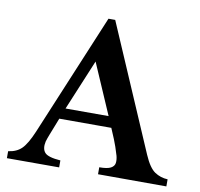

<svg xmlns="http://www.w3.org/2000/svg" viewBox="-76 -755 872 836"><g transform="rotate(10 359.5 -337.5)"><path d="M712.4 0.5 410.2 0V-30.8Q445.8 -30.8 460.9 -39.1Q476.1 -47.4 478 -61.3Q480 -75.2 475.6 -92.8Q471.7 -106.4 463.4 -131.3Q455.1 -156.2 432.1 -209H202.1Q197.8 -197.3 189.2 -176Q180.7 -154.8 172.4 -133.3Q164.1 -111.8 161.1 -101.1Q153.8 -68.4 168.5 -51.5Q183.1 -34.7 238.3 -30.8V0H7.3V-30.8Q44.4 -35.6 66.4 -57.4Q88.4 -79.1 112.3 -135.7L337.4 -674.8H367.2L606 -120.6Q629.4 -66.4 655 -49.3Q680.7 -32.2 712.4 -30.8ZM221.2 -257.3H411.6L314.5 -481.4Z"/></g></svg>

Font: Awami Nastaliq
Style: Bold
Weight: 700
Designer: Peter Martin, SIL International
Foundry: SIL International
Version: Version 3.100